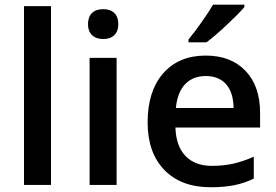

<svg xmlns="http://www.w3.org/2000/svg" viewBox="-20 -786 1174 816"><path d="M196.8 0H82V-759.8H196.8Z M475.6 0H360.8V-540H475.6ZM354 -683.1Q354 -713.9 370.8 -730.5Q387.7 -747.1 418.9 -747.1Q449.2 -747.1 466.1 -730.5Q482.9 -713.9 482.9 -683.1Q482.9 -653.8 466.1 -637Q449.2 -620.1 418.9 -620.1Q387.7 -620.1 370.8 -637Q354 -653.8 354 -683.1Z M875.5 9.8Q749.5 9.8 678.5 -63.7Q607.4 -137.2 607.4 -266.1Q607.4 -398.4 673.3 -474.1Q739.3 -549.8 854.5 -549.8Q961.4 -549.8 1023.4 -484.9Q1085.4 -419.9 1085.4 -306.2V-244.1H725.6Q728 -165.5 768.1 -123.3Q808.1 -81.1 880.9 -81.1Q928.7 -81.1 970 -90.1Q1011.2 -99.1 1058.6 -120.1V-26.9Q1016.6 -6.8 973.6 1.5Q930.7 9.8 875.5 9.8ZM854.5 -462.9Q799.8 -462.9 766.8 -428.2Q733.9 -393.6 727.5 -327.1H972.7Q971.7 -394 940.4 -428.5Q909.2 -462.9 854.5 -462.9ZM781.2 -606V-618.2Q809.1 -652.3 838.6 -694.3Q868.2 -736.3 885.3 -766.1H1018.6V-755.9Q993.2 -726.1 942.6 -679Q892.1 -631.8 857.4 -606Z"/></svg>

Font: f0_46533          
Style: Regular
Weight: 600
Foundry: Ascender Corporation
Version: Version 1.10